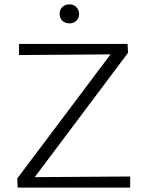

<svg xmlns="http://www.w3.org/2000/svg" viewBox="-20 -859 658 879"><path d="M253 -795Q253 -815 265.5 -827Q278 -839 298 -839Q317 -839 329.5 -826.5Q342 -814 342 -795Q342 -776 329.5 -764Q317 -752 298 -752Q278 -752 265.5 -764Q253 -776 253 -795ZM576 -51V0H61L59 -42L486 -610L67 -607V-658H564L566 -617L139 -48Z"/></svg>

Font: Isabella Sans
Style: Regular
Weight: 400
Designer: Original fonts by Christian Thalmann (Catharsis Fonts), Modifications by Cristiano Sobral
Version: Version 0.002;July 12, 2020;FontCreator 13.0.0.2655 64-bit; 